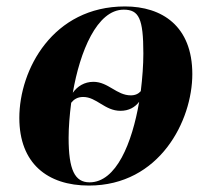

<svg xmlns="http://www.w3.org/2000/svg" viewBox="-20 -566 660 596"><path d="M256 10C476 10 577 -192 577 -336C577 -485 483 -546 368 -546C144 -546 40 -350 40 -200C40 -59 127 10 256 10ZM386 -270C342 -270 316 -312 270 -312C242 -312 220 -298 206 -278C228 -406 281 -536 364 -536C411 -536 425 -509 425 -400C425 -364 422 -324 417 -283C410 -275 400 -270 386 -270ZM258 0C212 0 193 -39 193 -138C193 -171 196 -208 201 -247C209 -257 220 -265 238 -265C280 -265 305 -222 354 -222C380 -222 399 -233 412 -250C390 -122 341 0 258 0Z"/></svg>

Font: Noto Serif Display
Style: Bold Italic
Weight: 700
Italic angle: -12°
Designer: Monotype Design Team
Foundry: Monotype Imaging Inc.
Version: Version 2.009